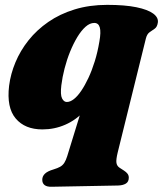

<svg xmlns="http://www.w3.org/2000/svg" viewBox="-20 -504 653 770"><path d="M334 -152 359.5 -137Q347 -91 315.8 -56.8Q284.5 -22.5 241.5 -3.8Q198.5 15 150 15Q80 15 43 -28.8Q6 -72.5 16.5 -160Q22.5 -207.5 42 -254.2Q61.5 -301 94.5 -342.5Q127.5 -384 173.8 -416Q220 -448 279.2 -466.2Q338.5 -484.5 410 -484.5Q481 -484.5 527 -475Q573 -465.5 594.5 -449.5Q616 -433.5 613 -413.5Q610.5 -396 600.5 -389Q590.5 -382 580 -374.8Q569.5 -367.5 565 -349.5L452 107.5Q445 136.5 447 149.2Q449 162 460 169L477 180Q486.5 186 491.5 192.8Q496.5 199.5 496.5 208.5Q496.5 225 484.8 232.2Q473 239.5 453 240L187.5 245Q168 245.5 158.8 238.2Q149.5 231 149.5 217Q149.5 203 160 192.8Q170.5 182.5 194.5 175.5Q211 170.5 221.2 164.8Q231.5 159 238 148.8Q244.5 138.5 249.5 122.5ZM226 -162Q221.5 -124 228.8 -109.5Q236 -95 248 -95Q261.5 -95 276.2 -106.5Q291 -118 305.8 -139.8Q320.5 -161.5 334.5 -191.2Q348.5 -221 360 -258Q371.5 -295 378.5 -337Q385.5 -376 380.2 -394Q375 -412 358 -412Q340.5 -412 323.2 -396.8Q306 -381.5 290.2 -355.5Q274.5 -329.5 261.2 -297Q248 -264.5 239 -229.5Q230 -194.5 226 -162Z"/></svg>

Font: Fraunces Black
Style: Italic
Weight: 900
Italic angle: -16°
Version: Version 1.000;[b76b70a41]